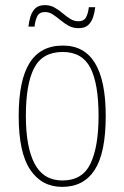

<svg xmlns="http://www.w3.org/2000/svg" viewBox="-20 -720 486 750"><path d="M223 10Q143 10 98 -57Q53 -124 53 -267Q53 -406 95.5 -474Q138 -542 226 -542Q393 -542 393 -267Q393 -123 350 -56.5Q307 10 223 10ZM224 -15Q302 -15 333.5 -81Q365 -147 365 -267Q365 -393 333 -455Q301 -517 225 -517Q146 -517 113.5 -454.5Q81 -392 81 -267Q81 -145 115.5 -80Q150 -15 224 -15ZM287 -610Q265 -610 248 -619.5Q231 -629 216 -641.5Q201 -654 186.5 -663.5Q172 -673 156 -673Q133 -673 125 -655.5Q117 -638 115 -616H91Q93 -634 98.5 -653.5Q104 -673 117 -686.5Q130 -700 156 -700Q176 -700 193 -690.5Q210 -681 224.5 -668.5Q239 -656 254 -646.5Q269 -637 286 -637Q309 -637 317 -654Q325 -671 327 -692H352Q350 -673 344 -654Q338 -635 325 -622.5Q312 -610 287 -610Z"/></svg>

Font: Noto Serif Tamil Condensed Thin
Style: Regular
Weight: 100
Width: 3
Designer: Indian Type Foundry, Tom Grace, and the Monotype Design Team
Foundry: Monotype Imaging Inc.
Version: Version 2.004; ttfautohint (v1.8.4.7-5d5b)